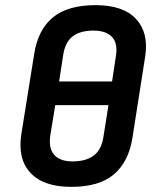

<svg xmlns="http://www.w3.org/2000/svg" viewBox="-20 -715 599 747"><path d="M257 12Q149 12 98.5 -42.5Q48 -97 63 -193L113 -505Q128 -600 186 -647.5Q244 -695 352 -695Q459 -695 509 -641.5Q559 -588 545 -496L495 -177Q480 -85 423 -36.5Q366 12 257 12ZM210 -398H416L431 -497Q439 -546 416 -571Q393 -596 343 -596Q293 -596 263.5 -574Q234 -552 226 -502ZM263 -87Q313 -87 343.5 -109Q374 -131 382 -180L402 -306H195L176 -190Q168 -139 190.5 -113Q213 -87 263 -87Z"/></svg>

Font: Sofia Sans
Style: Bold Italic
Weight: 700
Italic angle: -9°
Designer: Botio Nikoltchev, Ani Petrova
Foundry: lettersoup
Version: Version 4.101; ttfautohint (v1.8.4.7-5d5b)